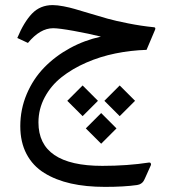

<svg xmlns="http://www.w3.org/2000/svg" viewBox="-20 -418 673 758"><path d="M379.4 149.4 318.8 88.9 379.4 28.3 439.9 88.9ZM452.6 40.5 392.1 -20 452.6 -80.6 513.2 -20ZM306.2 40.5 245.6 -20 306.2 -80.6 366.7 -20ZM383.8 236.8Q483.4 236.8 568.8 223.6Q573.2 223.1 575.2 226.8Q577.1 230.5 575.7 233.9L554.7 280.8Q549.8 292 546.6 297.1Q543.5 302.2 537.1 306.6Q530.8 311 521 312.5Q469.7 319.8 394.5 319.8Q319.3 319.8 259.8 306.4Q200.2 293 154.8 264.9Q109.4 236.8 84.7 189.9Q60.1 143.1 60.1 80.1Q60.1 13.7 85.4 -46.4Q110.8 -106.4 154.5 -151.4Q198.2 -196.3 255.9 -227.8Q313.5 -259.3 378.4 -273.4Q331.1 -285.2 272 -295.9Q212.9 -306.6 189.9 -306.6Q138.2 -306.6 90.3 -248.5L48.3 -268.1Q74.2 -330.6 106.4 -364.3Q138.7 -397.9 188 -397.9Q206.1 -397.9 231 -393.1Q255.9 -388.2 274.4 -382.8Q293 -377.4 328.6 -366.7Q373.5 -353 404.1 -344.5Q434.6 -335.9 486.1 -325.7Q537.6 -315.4 587.4 -310.5Q595.7 -310.1 592.3 -300.8L558.6 -221.2Q496.1 -219.2 435.8 -207Q375.5 -194.8 320.3 -170.7Q265.1 -146.5 223.4 -113.5Q181.6 -80.6 156.7 -34.2Q131.8 12.2 131.8 65.4Q131.8 236.8 383.8 236.8Z"/></svg>

Font: Shl
Style: Regular
Weight: 400
Foundry: Saber Rastikerdar (saber.rastikerdar@gmail.com)
Version: Version 3.4.0